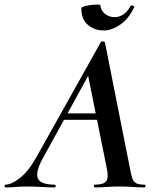

<svg xmlns="http://www.w3.org/2000/svg" viewBox="-58 -818 683 838"><path d="M-34 0Q-38 0 -38 -6Q-38 -12 -34 -12Q-8 -12 30 -42Q68 -72 103 -136L382 -634Q384 -638 391.5 -637Q399 -636 400 -633L509 -84Q514 -57 519 -41Q524 -25 536 -18.5Q548 -12 573 -12Q577 -12 577 -6Q577 0 573 0Q547 0 520.5 -2Q494 -4 462 -4Q431 -4 406.5 -2Q382 0 356 0Q352 0 352 -6Q352 -12 356 -12Q394 -12 405.5 -27Q417 -42 408 -84L323 -505L379 -582L130 -129Q107 -88 104.5 -62Q102 -36 121 -24Q140 -12 181 -12Q185 -12 185 -6Q185 0 180 0Q157 0 123.5 -2Q90 -4 58 -4Q29 -4 10.5 -2Q-8 0 -34 0ZM202 -295 218 -323H405L407 -295ZM395 -685Q355 -685 326 -709Q297 -733 297 -782Q297 -787 309.5 -790.5Q322 -794 338.5 -796Q355 -798 367.5 -798Q380 -798 380 -795Q383 -770 401.5 -756.5Q420 -743 443 -743Q461 -743 479.5 -754.5Q498 -766 511 -791Q515 -796 522 -793Q529 -790 528 -788Q505 -737 467.5 -711Q430 -685 395 -685Z"/></svg>

Font: Cormorant Light
Style: Italic
Weight: 300
Italic angle: -10°
Designer: Christian Thalmann (Catharsis Fonts)
Foundry: Catharsis Fonts
Version: Version 4.000